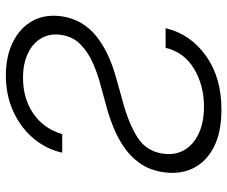

<svg xmlns="http://www.w3.org/2000/svg" viewBox="-81 -697 790 668"><g transform="rotate(-90 314.0 -363.0)"><path d="M181.4 -541.5Q200.1 -605.5 252.4 -641.7Q304.7 -677.9 377.2 -677.9Q427.6 -677.9 463.5 -660.3Q499.4 -642.8 516.1 -612.2Q532.8 -581.7 526.3 -542.6Q520 -504.3 494 -478.5Q468.1 -452.8 432.2 -436.4Q396.2 -420.1 359.5 -410.2L278.7 -388.1Q242.9 -378.6 205.6 -363.6Q168.4 -348.7 135.5 -326.2Q102.7 -303.6 79.8 -271.1Q57 -238.6 49.4 -193.2Q39.8 -134.2 61.9 -87.7Q84 -41.2 135.6 -14.4Q187.3 12.4 267.2 12.4Q378.3 12.4 453.9 -41.5Q529.5 -95.5 549.9 -181.8H481.7Q466 -117.2 408.4 -82.7Q350.9 -48.3 277.4 -48.3Q222.7 -48.3 183.4 -66.6Q144.2 -84.9 125.4 -117.7Q106.7 -150.6 114 -194.2Q122.9 -250 170.2 -279.8Q217.6 -309.7 288.7 -329.2L380.3 -354.8Q469.9 -380 524.4 -424.9Q578.9 -469.8 590.7 -539.8Q600 -599.1 576 -643.5Q552 -687.9 502.3 -712.7Q452.7 -737.6 385.6 -737.6Q317.7 -737.6 261.6 -712.4Q205.5 -687.1 167.6 -642.9Q129.7 -598.7 116.8 -541.5Z"/></g></svg>

Font: Inter UI Light
Style: Italic
Weight: 300
Italic angle: 9.39999°
Designer: Rasmus Andersson
Foundry: rsms
Version: 3.2;8d6f07862